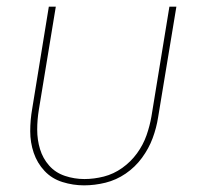

<svg xmlns="http://www.w3.org/2000/svg" viewBox="-20 -550 616 578"><path d="M233 8Q265 8 297.5 0Q330 -8 358.5 -27.5Q387 -47 407.5 -75Q428 -103 439.5 -134Q451 -165 456 -197L511 -530H490L436 -200Q431 -171 421 -142.5Q411 -114 392.5 -88.5Q374 -63 348 -44.5Q322 -26 292.5 -18.5Q263 -11 234 -11Q204 -11 175.5 -20.5Q147 -30 128 -51.5Q109 -73 100.5 -101Q92 -129 92 -159.5Q92 -190 97 -220L148 -530H127L77 -223Q71 -189 71 -155Q71 -121 81.5 -90Q92 -59 114 -35.5Q136 -12 168 -2Q200 8 233 8Z"/></svg>

Font: Iosevka Sparkle Thin
Style: Italic
Weight: 100
Italic angle: -9°
Designer: Belleve Invis
Foundry: Belleve Invis
Version: Version 4.5.0; ttfautohint (v1.8.3)